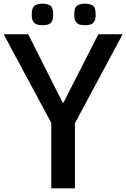

<svg xmlns="http://www.w3.org/2000/svg" viewBox="-27 -1028 689 1048"><path d="M253 0V-356.7L-7 -841H127L314.7 -468.3H319.7L509.7 -841H642.3L382 -355.3V0ZM436.7 -890.3Q420.3 -890.3 407.2 -894.3Q394 -898.3 386.2 -910.4Q378.3 -922.4 378.3 -948.6Q378.3 -988 395.3 -998Q412.3 -1008 436.7 -1008Q461.8 -1008 478.6 -998Q495.3 -988 495.3 -948.6Q495.3 -922.4 487.5 -910.4Q479.7 -898.3 466.4 -894.3Q453 -890.3 436.7 -890.3ZM204.7 -890.3Q188.3 -890.3 175.2 -894.3Q162 -898.3 154.2 -910.4Q146.3 -922.4 146.3 -948.6Q146.3 -988 163.3 -998Q180.3 -1008 204.7 -1008Q229.8 -1008 246.6 -998Q263.3 -988 263.3 -948.6Q263.3 -922.4 255.8 -910.4Q248.3 -898.3 234.8 -894.3Q221.3 -890.3 204.7 -890.3Z"/></svg>

Font: Matangi Light
Style: Regular
Weight: 300
Designer: Prashant Pant
Foundry: The Graphic Ant
Version: Version 3.002